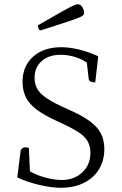

<svg xmlns="http://www.w3.org/2000/svg" viewBox="-20 -879 577 911"><path d="M269 12Q225 12 167 -1.5Q109 -15 62 -37L78 -165Q85 -180 100 -180Q104 -180 109 -179Q114 -178 117 -177L122 -66Q153 -48 195 -36.5Q237 -25 272 -25Q332 -25 370.5 -61Q409 -97 409 -154Q409 -185 396 -208.5Q383 -232 349.5 -253.5Q316 -275 256 -302Q193 -330 156 -357.5Q119 -385 103 -417Q87 -449 87 -491Q87 -565 137 -610Q187 -655 271 -655Q310 -655 355 -644Q400 -633 446 -612L432 -488Q403 -488 401 -504L392 -582Q368 -599 335 -609Q302 -619 268 -619Q211 -619 177.5 -589Q144 -559 144 -510Q144 -479 158 -455.5Q172 -432 206 -410Q240 -388 301 -361Q366 -333 404 -305.5Q442 -278 458.5 -246Q475 -214 475 -172Q475 -117 449.5 -75.5Q424 -34 377.5 -11Q331 12 269 12ZM174 -735Q166 -735 163 -742.5Q160 -750 160 -759Q235 -802 273 -823.5Q311 -845 326.5 -852Q342 -859 348 -859Q362 -859 370.5 -845.5Q379 -832 379 -817Q379 -811 374 -806Q369 -801 350 -793.5Q331 -786 289.5 -772.5Q248 -759 174 -735Z"/></svg>

Font: Petrona Light
Style: Regular
Weight: 300
Designer: Ringo R. Seeber
Foundry: Ringo R. Seeber
Version: Version 2.001; ttfautohint (v1.8.3)